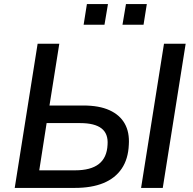

<svg xmlns="http://www.w3.org/2000/svg" viewBox="-20 -919 946 939"><path d="M52 0 164 -705H270L222 -403H388Q465 -403 515.5 -380Q566 -357 590 -314.5Q614 -272 610 -211Q607 -141 575 -94Q543 -47 485.5 -23.5Q428 0 346 0ZM172 -86H347Q424 -86 463.5 -117Q503 -148 506 -211Q510 -265 476.5 -291Q443 -317 372 -317H208ZM670 0 782 -705H888L776 0ZM579 -798 596 -899H698L682 -798ZM389 -798 405 -899H508L491 -798Z"/></svg>

Font: Nunito Sans 10pt SemiBold
Style: Italic
Weight: 600
Italic angle: -9°
Designer: Vernon Adams
Foundry: Vernon Adams
Version: Version 3.101;gftools[0.9.27]